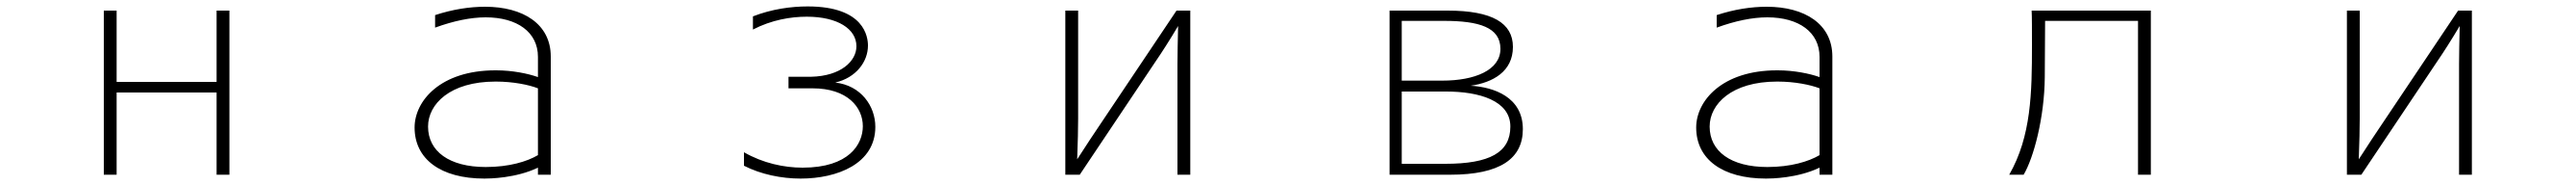

<svg xmlns="http://www.w3.org/2000/svg" viewBox="-20 -523 8040 576"><path d="M304 -490V21H344V-235H656V21H696V-490H656V-268H344V-490Z M1659 -1V21H1699V-347C1699 -448 1613 -502 1494 -502C1446 -502 1393 -494 1338 -476V-437C1396 -458 1449 -469 1496 -469C1594 -469 1659 -423 1659 -346V-283C1628 -294 1579 -304 1529 -304H1526C1355 -304 1274 -209 1274 -126C1274 -28 1355 33 1492 33C1508 33 1590 32 1659 -1ZM1659 -248V-40C1625 -20 1569 -3 1496 -3C1382 -3 1316 -52 1316 -129C1316 -199 1385 -269 1526 -269H1529C1581 -269 1631 -259 1659 -248Z M2302 -49V-7C2355 20 2419 33 2479 33C2593 33 2712 -13 2712 -128C2712 -193 2667 -257 2587 -266C2652 -281 2689 -331 2689 -381C2689 -407 2679 -503 2501 -503C2450 -503 2389 -495 2330 -472V-431C2388 -461 2448 -471 2498 -471C2594 -471 2653 -433 2653 -379C2653 -333 2605 -286 2511 -284H2441V-248H2516C2625 -248 2673 -189 2673 -130C2673 -74 2630 -1 2485 -1C2427 -1 2361 -15 2302 -49Z M3305 -490V21H3350L3587 -332C3607 -361 3630 -397 3657 -442C3656 -417 3655 -335 3655 -323V21H3695V-490H3652L3414 -136C3398 -113 3370 -70 3342 -27C3344 -73 3345 -130 3345 -154V-490Z M4498 -490H4317V21H4506C4662 21 4733 -29 4733 -121C4733 -221 4642 -252 4570 -256C4639 -266 4702 -300 4702 -377C4702 -451 4638 -490 4498 -490ZM4482 -272H4355V-458H4487C4596 -458 4663 -438 4663 -371C4663 -304 4582 -272 4482 -272ZM4491 -13H4355V-238H4494C4596 -238 4694 -210 4694 -129C4694 -48 4629 -13 4491 -13Z M5659 -1V21H5699V-347C5699 -448 5613 -502 5494 -502C5446 -502 5393 -494 5338 -476V-437C5396 -458 5449 -469 5496 -469C5594 -469 5659 -423 5659 -346V-283C5628 -294 5579 -304 5529 -304H5526C5355 -304 5274 -209 5274 -126C5274 -28 5355 33 5492 33C5508 33 5590 32 5659 -1ZM5659 -248V-40C5625 -20 5569 -3 5496 -3C5382 -3 5316 -52 5316 -129C5316 -199 5385 -269 5526 -269H5529C5581 -269 5631 -259 5659 -248Z M6251 21H6296C6327 -31 6361 -156 6362 -283L6363 -458H6653V21H6693V-490H6321C6322 -473 6322 -427 6322 -382C6322 -235 6320 -99 6251 21Z M7305 -490V21H7350L7587 -332C7607 -361 7630 -397 7657 -442C7656 -417 7655 -335 7655 -323V21H7695V-490H7652L7414 -136C7398 -113 7370 -70 7342 -27C7344 -73 7345 -130 7345 -154V-490Z"/></svg>

Font: LINE Seed JP_OTF Thin
Style: Regular
Weight: 250
Designer: LY Corporation & Fontrix & Fontworks
Version: Version 1.007